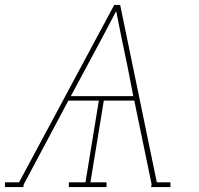

<svg xmlns="http://www.w3.org/2000/svg" viewBox="-33 -755 803 775"><path d="M-13 0V-19H44L428 -735H452L600 -19H655V0H577L579 -11L509 -349H386L332 -19H397V0H245V-19H312L366 -349H243L63 -11L61 0ZM505 -367 481 -490Q469 -545 458 -600Q447 -655 436 -710Q407 -655 378 -600Q349 -545 319 -490L253 -367Z"/></svg>

Font: Iosevka Etoile Thin
Style: Italic
Weight: 100
Italic angle: -9°
Designer: Belleve Invis
Foundry: Belleve Invis
Version: Version 22.1.2; ttfautohint (v1.8.4)